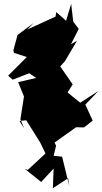

<svg xmlns="http://www.w3.org/2000/svg" viewBox="-20 -909 541 1017"><path d="M47 -487 135 -521 172 -496 76 -474 107 -398 88 -277 108 -229 83 -268 119 -272 193 -154 221 -96 127 -9 112 -14 198 55 264 -16 260 88 341 35 347 78 331 11 309 -79 264 -84 277 -137 269 -154 383 -235 425 -234 471 -270 432 -355 501 -427 405 -365 338 -419 365 -462 268 -602 259 -513 324 -585 388 -693 356 -675 397 -756 368 -794 357 -889 330 -799 278 -845 274 -821 125 -753 158 -787 73 -724 51 -643 54 -629 122 -607 23 -508Z"/></svg>

Font: Hussar Lance
Style: Regular
Weight: 700
Foundry: Cannot Into Space Fonts, PlusOne Fonts
Version: Version 2.27